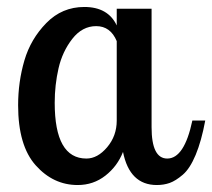

<svg xmlns="http://www.w3.org/2000/svg" viewBox="-20 -525 609 551"><path d="M32 -223Q32 -290 50 -351.5Q68 -413 113 -459Q158 -505 222 -505Q290 -505 315 -452V-500H415V-160Q415 -70 460 -70Q509 -70 532 -179H569Q558 -120 541.5 -80.5Q525 -41 504.5 -23.5Q484 -6 467 0Q450 6 430 6Q352 6 333 -89Q317 -48 282.5 -21Q248 6 203 6Q133 6 82.5 -50.5Q32 -107 32 -223ZM137 -230Q137 -70 228 -70Q260 -70 287.5 -102.5Q315 -135 315 -179V-407Q297 -450 256 -450Q216 -450 187.5 -413.5Q159 -377 148 -329Q137 -281 137 -230Z"/></svg>

Font: Lobster Two
Style: Regular
Weight: 400
Designer: Pablo Impallari
Foundry: Pablo Impallari. www.impallari.com
Version: Version 1.006